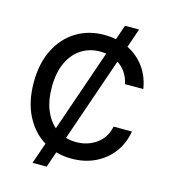

<svg xmlns="http://www.w3.org/2000/svg" viewBox="-130 -924 995 1120"><g transform="rotate(15 367.5 -364.0)"><path d="M256.4 92.3H171.2L215.2 -35.2Q142.4 -79.2 99.4 -163.2Q56.5 -247.2 56.5 -363.6Q56.5 -480.1 99.1 -563.7Q141.7 -647.4 215.6 -692.3Q289.4 -737.2 383.5 -737.2Q420.5 -737.2 454.5 -730.5L485.4 -819.6H570.3L530.9 -704.9Q590.9 -675.4 631.4 -620.9Q671.9 -566.4 683.9 -490.8H573.2Q565.7 -529.5 545.6 -558.6Q525.6 -587.7 496.8 -606.2L322.1 -98.7Q351.6 -90.2 384.2 -90.2Q453.1 -90.2 506 -127.5Q558.9 -164.8 573.2 -234.4L683.9 -234Q672.2 -162.3 631.4 -107.2Q590.6 -52.2 527 -21.1Q463.4 9.9 383.5 9.9Q333.8 9.9 289.1 -2.8ZM250.4 -137.8 421.5 -634.2Q403.4 -637.1 384.6 -637.1Q322.1 -637.1 272.4 -605.5Q222.7 -573.9 194.1 -513Q165.5 -452.1 165.5 -363.6Q165.5 -285.2 188.4 -228.3Q211.3 -171.5 250.4 -137.8Z"/></g></svg>

Font: Linik Sans Medium
Style: Regular
Weight: 500
Designer: Rasmus Andersson (font), Cristiano Sobral (main changes)
Foundry: rsms
Version: Version 3.018;June 1, 2022;FontCreator 14.0.0.2814 64-bit; t